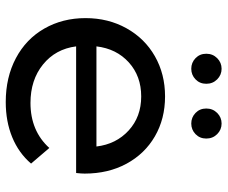

<svg xmlns="http://www.w3.org/2000/svg" viewBox="-80 -686 773 652"><g transform="rotate(90 306.0 -360.5)"><path d="M568 -233H138Q147 -163 199.5 -120.5Q252 -78 330 -78Q425 -78 483 -142L536 -80Q500 -38 446.5 -16Q393 6 327 6Q243 6 178 -28.5Q113 -63 77.5 -125Q42 -187 42 -265Q42 -342 76.5 -404Q111 -466 171.5 -500.5Q232 -535 308 -535Q384 -535 443.5 -500.5Q503 -466 536.5 -404Q570 -342 570 -262Q570 -251 568 -233ZM138 -302H478Q470 -369 423.5 -411.5Q377 -454 308 -454Q239 -454 192.5 -412Q146 -370 138 -302ZM163 -675Q163 -697 178 -712Q193 -727 214 -727Q235 -727 250 -712Q265 -697 265 -675Q265 -653 250 -638.5Q235 -624 214 -624Q193 -624 178 -638.5Q163 -653 163 -675ZM349 -675Q349 -697 364 -712Q379 -727 400 -727Q421 -727 436 -712Q451 -697 451 -675Q451 -653 436 -638.5Q421 -624 400 -624Q379 -624 364 -638.5Q349 -653 349 -675Z"/></g></svg>

Font: APTA Sans Medium
Style: Bold
Weight: 500
Version: Version 7.200